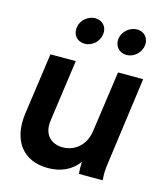

<svg xmlns="http://www.w3.org/2000/svg" viewBox="-117 -866 827 966"><g transform="rotate(15 297.0 -383.0)"><path d="M223 12C288 12 345 -12 381 -63C380 -42 380 -23 382 0H506C503 -33 504 -57 509 -89L571 -544H440L395 -225C385 -154 333 -108 268 -108C203 -108 165 -153 175 -222L220 -544H88L43 -224C23 -81 92 12 223 12ZM181 -710C175 -670 201 -640 240 -640C278 -640 313 -670 318 -710C324 -747 298 -778 260 -778C221 -778 186 -747 181 -710ZM398 -710C393 -670 419 -640 458 -640C496 -640 530 -670 536 -710C541 -747 516 -778 478 -778C439 -778 404 -747 398 -710Z"/></g></svg>

Font: Mluvka Bold
Style: Italic
Weight: 700
Italic angle: -8°
Designer: Modified by Jiří Krblich, Original typeface by Gumpita Rahayu
Foundry: Gumpita Rahayu & Jiří Krblich
Version: Version 2.000;Glyphs 3.1.1 (3134)